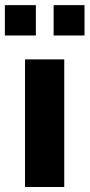

<svg xmlns="http://www.w3.org/2000/svg" viewBox="-36 -748 358 768"><path d="M64 0V-510.5H221V0ZM-16.5 -606V-727.5H107.5V-606ZM178.5 -606V-727.5H302V-606Z"/></svg>

Font: Chivo Medium
Style: Regular
Weight: 500
Designer: Hector Gatti
Foundry: Omnibus-Type
Version: Version 2.002